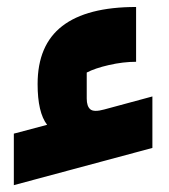

<svg xmlns="http://www.w3.org/2000/svg" viewBox="-20 -522 488 555"><path d="M281.1 -205.5 420.5 -243.2V-94.4L20 13.2V-135.7L116.2 -161.2Q88.7 -196.8 88.7 -279Q88.7 -391.8 160.1 -446.8Q231.4 -501.8 373.4 -501.8V-343.4Q336.1 -343.4 295.2 -334.1Q254.3 -324.7 230.7 -312.3V-237.1Q230.7 -214.8 241 -206.1Q251.3 -197.3 281.1 -205.5Z"/></svg>

Font: Changa
Style: Regular
Weight: 400
Designer: Eduardo Rodriguez Tunni
Foundry: Eduardo Rodriguez Tunni
Version: Version 3.003